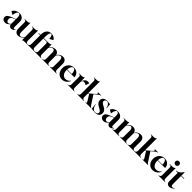

<svg xmlns="http://www.w3.org/2000/svg" viewBox="802 -3399 6037 6037"><g transform="rotate(45 3821.0 -380.0)"><path d="M166 14Q105 14 68 -19Q31 -52 31 -106Q31 -156 69 -190Q117 -233 238 -277L331 -311V-386Q331 -443 313 -476.5Q295 -510 263 -510Q225 -509 198.5 -460Q172 -411 163 -324L55 -386Q80 -447 144 -485Q208 -523 283 -523Q369 -523 422 -475Q475 -427 475 -346V-105Q475 -47 514 -47Q537 -47 559 -72L567 -65Q541 -29 504 -7.5Q467 14 432 14Q394 14 366.5 -12Q339 -38 332 -81Q282 -29 245 -7.5Q208 14 166 14ZM241 -48Q280 -48 330 -95L331 -298L291 -283Q218 -255 191.5 -225Q165 -195 165 -146Q165 -103 186.5 -75.5Q208 -48 241 -48Z M934 28 933 -101Q907 -50 854 -18Q801 14 742 14Q675 14 634.5 -30Q594 -74 594 -146V-418Q594 -459 577.5 -478.5Q561 -498 513 -498V-508H614Q665 -508 692 -519Q717 -530 727 -546H737V-136Q737 -86 757 -56Q777 -26 809 -26Q840 -26 873 -52.5Q906 -79 931 -124V-418Q931 -498 851 -498V-508H952Q1003 -508 1030 -519Q1056 -530 1066 -546H1076L1075 -90Q1075 -54 1097 -31.5Q1119 -9 1155 -9V0H1056Q1005 0 977 5Q950 11 939 28Z M1148 0V-10Q1184 -10 1206.5 -32Q1229 -54 1229 -90V-490H1144L1154 -508H1229V-531Q1229 -645 1285.5 -712.5Q1342 -780 1438 -780Q1504 -780 1558 -750.5Q1612 -721 1630 -675L1510 -607Q1508 -682 1490 -723Q1470 -767 1439 -767Q1407 -767 1391 -718Q1373 -669 1373 -584V-508H1508L1498 -490H1373V-90Q1373 -54 1400.5 -32Q1428 -10 1473 -10H1474V0Z M1466 0V-10H1467Q1503 -10 1525 -32Q1547 -54 1547 -90V-418Q1547 -459 1530 -478.5Q1513 -498 1466 -498V-508H1565Q1656 -508 1678 -536H1688L1689 -406Q1714 -458 1767.5 -490Q1821 -522 1880 -522Q1936 -522 1974.5 -490.5Q2013 -459 2024 -404Q2052 -458 2104.5 -490Q2157 -522 2218 -522Q2285 -522 2325.5 -478Q2366 -434 2366 -362V-90Q2366 -54 2388 -32Q2410 -10 2446 -10H2447V0H2142V-10H2143Q2179 -10 2201 -32Q2223 -54 2223 -90V-372Q2223 -422 2203 -452Q2183 -482 2151 -482Q2120 -482 2086 -454.5Q2052 -427 2027 -383Q2028 -380 2028 -373V-90Q2028 -54 2050 -32Q2072 -10 2108 -10H2109V0H1804V-10H1805Q1841 -10 1863 -32Q1885 -54 1885 -90V-372Q1885 -422 1865.5 -452Q1846 -482 1814 -482Q1783 -482 1749.5 -455.5Q1716 -429 1691 -384V-90Q1691 -54 1713 -32Q1735 -10 1771 -10H1772V0Z M2688 12Q2584 12 2518 -62.5Q2452 -137 2452 -255Q2452 -374 2523.5 -448Q2595 -522 2706 -522Q2797 -522 2857 -469Q2917 -416 2923 -330L2924 -315H2588V-310Q2588 -204 2635 -140.5Q2682 -77 2761 -77Q2809 -77 2852.5 -100.5Q2896 -124 2923 -164L2932 -161Q2906 -83 2839 -35.5Q2772 12 2688 12ZM2589 -330H2792Q2792 -410 2766 -458.5Q2740 -507 2695 -507Q2651 -507 2622 -459Q2593 -411 2589 -330Z M2937 0V-10H2938Q2974 -10 2996 -32Q3018 -54 3018 -90V-418Q3018 -459 3001 -478.5Q2984 -498 2937 -498V-508H3036Q3129 -508 3154 -546H3159L3160 -382Q3219 -523 3321 -523Q3357 -523 3389 -509L3350 -392Q3286 -428 3241 -428Q3210 -428 3193 -410Q3176 -392 3162 -357V-90Q3162 -54 3184 -32Q3206 -10 3242 -10H3243V0Z M3359 0V-10H3360Q3396 -10 3418 -32Q3440 -54 3440 -90V-660Q3440 -696 3417.5 -718Q3395 -740 3359 -740V-750H3461Q3512 -750 3539 -761Q3564 -772 3574 -788H3584V-262L3754 -405Q3795 -439 3803 -466Q3809 -491 3790 -495L3777 -498V-508H3926V-498L3916 -496Q3892 -492 3866.5 -476Q3841 -460 3793 -420L3724 -362L3923 -56Q3958 -10 3987 -10V0H3723V-10Q3748 -10 3756 -14Q3765 -17 3765 -27Q3765 -36 3758 -50Q3746 -74 3735 -92L3621 -275L3584 -243V-90Q3584 -54 3606 -32Q3628 -10 3664 -10H3665V0Z M4164 14Q4134 14 4101 7Q4068 0 4012 0L3988 -188H4001Q4016 -97 4059.5 -48Q4103 1 4157 1Q4207 1 4234 -19.5Q4261 -40 4261 -77Q4261 -110 4235 -133.5Q4209 -157 4134 -198L4105 -214Q3997 -275 3997 -376Q3997 -443 4046.5 -482.5Q4096 -522 4179 -522Q4204 -522 4238 -515Q4272 -508 4316 -508L4330 -347H4318Q4308 -416 4269.5 -462Q4231 -508 4186 -508Q4147 -508 4125 -488Q4103 -468 4103 -432Q4103 -404 4121.5 -381.5Q4140 -359 4188 -334L4218 -319Q4290 -282 4321 -242.5Q4352 -203 4352 -144Q4352 12 4164 14Z M4542 14Q4481 14 4444 -19Q4407 -52 4407 -106Q4407 -156 4445 -190Q4493 -233 4614 -277L4707 -311V-386Q4707 -443 4689 -476.5Q4671 -510 4639 -510Q4601 -509 4574.5 -460Q4548 -411 4539 -324L4431 -386Q4456 -447 4520 -485Q4584 -523 4659 -523Q4745 -523 4798 -475Q4851 -427 4851 -346V-105Q4851 -47 4890 -47Q4913 -47 4935 -72L4943 -65Q4917 -29 4880 -7.5Q4843 14 4808 14Q4770 14 4742.5 -12Q4715 -38 4708 -81Q4658 -29 4621 -7.5Q4584 14 4542 14ZM4617 -48Q4656 -48 4706 -95L4707 -298L4667 -283Q4594 -255 4567.5 -225Q4541 -195 4541 -146Q4541 -103 4562.5 -75.5Q4584 -48 4617 -48Z M4923 0V-10H4924Q4960 -10 4982 -32Q5004 -54 5004 -90V-418Q5004 -459 4987 -478.5Q4970 -498 4923 -498V-508H5022Q5113 -508 5135 -536H5145L5146 -406Q5171 -458 5224.5 -490Q5278 -522 5337 -522Q5393 -522 5431.5 -490.5Q5470 -459 5481 -404Q5509 -458 5561.5 -490Q5614 -522 5675 -522Q5742 -522 5782.5 -478Q5823 -434 5823 -362V-90Q5823 -54 5845 -32Q5867 -10 5903 -10H5904V0H5599V-10H5600Q5636 -10 5658 -32Q5680 -54 5680 -90V-372Q5680 -422 5660 -452Q5640 -482 5608 -482Q5577 -482 5543 -454.5Q5509 -427 5484 -383Q5485 -380 5485 -373V-90Q5485 -54 5507 -32Q5529 -10 5565 -10H5566V0H5261V-10H5262Q5298 -10 5320 -32Q5342 -54 5342 -90V-372Q5342 -422 5322.5 -452Q5303 -482 5271 -482Q5240 -482 5206.5 -455.5Q5173 -429 5148 -384V-90Q5148 -54 5170 -32Q5192 -10 5228 -10H5229V0Z M5891 0V-10H5892Q5928 -10 5950 -32Q5972 -54 5972 -90V-660Q5972 -696 5949.5 -718Q5927 -740 5891 -740V-750H5993Q6044 -750 6071 -761Q6096 -772 6106 -788H6116V-262L6286 -405Q6327 -439 6335 -466Q6341 -491 6322 -495L6309 -498V-508H6458V-498L6448 -496Q6424 -492 6398.5 -476Q6373 -460 6325 -420L6256 -362L6455 -56Q6490 -10 6519 -10V0H6255V-10Q6280 -10 6288 -14Q6297 -17 6297 -27Q6297 -36 6290 -50Q6278 -74 6267 -92L6153 -275L6116 -243V-90Q6116 -54 6138 -32Q6160 -10 6196 -10H6197V0Z M6721 12Q6617 12 6551 -62.5Q6485 -137 6485 -255Q6485 -374 6556.5 -448Q6628 -522 6739 -522Q6830 -522 6890 -469Q6950 -416 6956 -330L6957 -315H6621V-310Q6621 -204 6668 -140.5Q6715 -77 6794 -77Q6842 -77 6885.5 -100.5Q6929 -124 6956 -164L6965 -161Q6939 -83 6872 -35.5Q6805 12 6721 12ZM6622 -330H6825Q6825 -410 6799 -458.5Q6773 -507 6728 -507Q6684 -507 6655 -459Q6626 -411 6622 -330Z M7123 -609Q7087 -609 7063.5 -632.5Q7040 -656 7040 -692Q7040 -728 7063.5 -751.5Q7087 -775 7123 -775Q7158 -775 7181.5 -751Q7205 -727 7205 -692Q7205 -657 7181.5 -633Q7158 -609 7123 -609ZM6971 0V-10H6972Q7008 -10 7030 -32Q7052 -54 7052 -90V-418Q7052 -459 7035 -478.5Q7018 -498 6971 -498V-508H7073Q7124 -508 7151 -519Q7176 -530 7186 -546H7196V-90Q7196 -54 7218 -32Q7240 -10 7276 -10H7277V0Z M7463 14Q7411 14 7378 -19Q7345 -52 7345 -105V-490H7260V-503Q7399 -514 7473 -652H7489V-508H7622L7612 -490H7489V-127Q7489 -47 7543 -47Q7582 -47 7629 -87V-77Q7596 -35 7551 -10.5Q7506 14 7463 14Z"/></g></svg>

Font: Gloock
Style: Regular
Weight: 400
Designer: Duarte Pinto
Foundry: Duarte Pinto
Version: Version 1.000